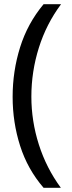

<svg xmlns="http://www.w3.org/2000/svg" viewBox="-20 -734 340 912"><path d="M40 -274Q40 -396 75.5 -509.5Q111 -623 187 -714H270Q200 -620 164.5 -507Q129 -394 129 -275Q129 -159 164.5 -47.5Q200 64 269 158H187Q111 70 75.5 -41.5Q40 -153 40 -274Z"/></svg>

Font: Noto Sans Tifinagh SIL
Style: Regular
Weight: 400
Designer: JamraPatel
Foundry: JamraPatel LLC
Version: Version 2.006; ttfautohint (v1.8.4.7-5d5b)